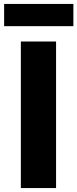

<svg xmlns="http://www.w3.org/2000/svg" viewBox="-20 -956 393 976"><path d="M86 0V-745H265V0ZM1 -823V-936H353V-823Z"/></svg>

Font: Noto Sans SC Black
Style: Regular
Weight: 900
Designer: Ryoko NISHIZUKA  (kana, bopomofo & ideographs); Paul D. Hunt (Latin, Greek & Cyrillic); Sandoll Communications , Soo-you
Foundry: Adobe
Version: Version 2.004-H2;hotconv 1.0.118;makeotfexe 2.5.65603